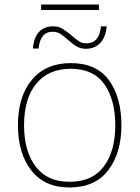

<svg xmlns="http://www.w3.org/2000/svg" viewBox="-20 -816 615 846"><path d="M286 10Q176 10 117.5 -65.5Q59 -141 59 -264Q59 -391 120.5 -464.5Q182 -538 292 -538Q405 -538 460 -462.5Q515 -387 515 -264Q515 -142 457 -66Q399 10 286 10ZM286 -15Q387 -15 437.5 -82.5Q488 -150 488 -264Q488 -376 440 -444.5Q392 -513 292 -513Q194 -513 140 -447.5Q86 -382 86 -264Q86 -150 137 -82.5Q188 -15 286 -15ZM161 -796H416V-772H161ZM214 -700Q237 -700 253.5 -690.5Q270 -681 295 -660Q315 -642 329 -633.5Q343 -625 360 -625Q418 -625 425 -700H450Q446 -652 421.5 -626.5Q397 -601 359 -601Q336 -601 318.5 -611Q301 -621 279 -641Q259 -659 245 -667.5Q231 -676 212 -676Q157 -676 150 -602H125Q129 -651 152 -675.5Q175 -700 214 -700Z"/></svg>

Font: Noto Sans UI Thin
Style: Regular
Weight: 250
Designer: Monotype Design Team
Foundry: Monotype Imaging Inc.
Version: Version 1.001